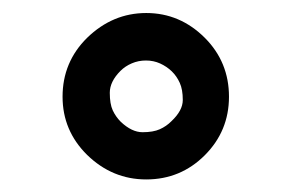

<svg xmlns="http://www.w3.org/2000/svg" viewBox="-20 -694 453 298"><path d="M207 -415.5Q154.3 -415.5 115.2 -453.6Q77.1 -491.2 77.1 -543.9Q77.1 -597.7 115.2 -635.3Q154.8 -673.8 207 -673.8Q259.3 -673.8 297.9 -635.3Q335.4 -597.7 335.4 -543.9Q335.4 -490.7 297.9 -453.1Q260.3 -415.5 207 -415.5ZM167 -584Q150.4 -567.4 150.4 -550Q150.4 -532.7 155 -522.7Q159.7 -512.7 167.5 -504.9Q184.6 -488.8 201.2 -488.8Q217.8 -488.8 228 -493.4Q238.3 -498 246.1 -505.9Q263.7 -522.5 263.7 -538.8Q263.7 -555.2 259 -565.4Q254.4 -575.7 246.6 -583.3Q238.8 -590.8 228.5 -595.5Q218.3 -600.1 206.5 -600.1Q194.8 -600.1 184.6 -595.7Q174.3 -591.3 167 -584Z"/></svg>

Font: Supermercado
Style: Regular
Weight: 400
Designer: James Grieshaber
Foundry: James Grieshaber
Version: Version 1.002